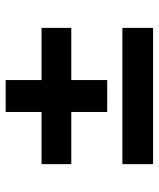

<svg xmlns="http://www.w3.org/2000/svg" viewBox="40 -639 570 690"><g transform="rotate(-90 325.0 -294.0)"><path d="M80.1 -28.8V-139.2H569.8V-28.8ZM80.1 -322.8V-429.7H569.8V-322.8ZM267.6 -193.8V-558.6H382.3V-193.8Z"/></g></svg>

Font: Inter Cardless Display
Style: Bold
Weight: 700
Designer: Rasmus Andersson
Foundry: rsms
Version: Version 4.001;git-9221beed3